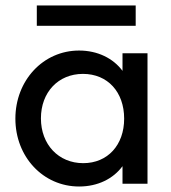

<svg xmlns="http://www.w3.org/2000/svg" viewBox="-20 -669 622 699"><path d="M268 10C336 10 392 -18 426 -64V0H517V-475H426V-411C392 -457 335 -485 268 -485C137 -485 36 -376 36 -237C36 -98 137 10 268 10ZM114 -575H474V-649H114ZM129 -238C129 -333 192 -400 282 -400C372 -400 432 -334 432 -237C432 -141 372 -75 283 -75C193 -75 129 -143 129 -238Z"/></svg>

Font: MV Cash
Style: Regular
Weight: 400
Designer: Rodrigo Fuenzalida
Foundry: fragTYPE
Version: Version 1.100;Glyphs 3.1.2 (3151)